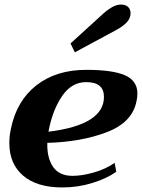

<svg xmlns="http://www.w3.org/2000/svg" viewBox="-20 -814 624 844"><path d="M309 -584 290 -623 436 -756Q446 -766 468.5 -780Q491 -794 511 -794Q533 -794 543.5 -783Q554 -772 554 -757Q554 -734 537.5 -716Q521 -698 487 -680ZM584 -403Q584 -385 580 -369Q562 -276 449.5 -233Q337 -190 188 -186Q186 -121 213 -81Q240 -41 299 -41Q340 -41 391.5 -55.5Q443 -70 484 -98L491 -59Q451 -30 387 -10Q323 10 254 10Q142 10 81.5 -42Q21 -94 21 -185Q21 -217 28 -248Q53 -371 140 -439Q227 -507 359 -507Q475 -507 529.5 -483Q584 -459 584 -403ZM359 -453Q296 -453 255 -394.5Q214 -336 196 -250L193 -235Q437 -265 437 -388Q437 -453 359 -453Z"/></svg>

Font: Trirong ExtraBold
Style: Italic
Weight: 800
Italic angle: -12°
Designer: Katatrad Team
Foundry: CadsonDemak
Version: Version 1.001